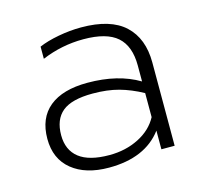

<svg xmlns="http://www.w3.org/2000/svg" viewBox="-81 -583 720 686"><g transform="rotate(-15 279.0 -240.0)"><path d="M55 -141Q55 -218 104 -258Q153 -298 245 -298Q358 -298 435 -252V-311Q435 -383 396 -417.5Q357 -452 271 -452Q191 -452 117 -421V-466Q147 -479 190 -487Q233 -495 274 -495Q383 -495 435.5 -446Q488 -397 488 -308V0H439V-69Q376 15 242 15Q156 15 105.5 -26Q55 -67 55 -141ZM435 -120V-209Q391 -233 349 -244.5Q307 -256 253 -256Q175 -256 140.5 -227.5Q106 -199 106 -141Q106 -86 143 -57Q180 -28 255 -28Q315 -28 363.5 -52.5Q412 -77 435 -120Z"/></g></svg>

Font: Prompt ExtraLight
Style: Regular
Weight: 275
Designer: Katatrad Team
Foundry: CadsonDemak
Version: Version 1.001